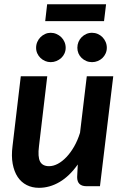

<svg xmlns="http://www.w3.org/2000/svg" viewBox="-20 -869 581 896"><path d="M508.5 -513 446.5 0H384Q340 0 340 -42.5L343 -101.5Q304 -46.5 257.8 -19.5Q211.5 7.5 162 7.5Q130 7.5 104.5 -5.5Q79 -18.5 62.5 -43.2Q46 -68 39.2 -104.5Q32.5 -141 38.5 -187.5L77 -513H200.5L162 -187.5Q155.5 -137 167 -115.2Q178.5 -93.5 209 -93.5Q229 -93.5 249.8 -104.5Q270.5 -115.5 290 -136Q309.5 -156.5 326 -185.2Q342.5 -214 353.5 -249.5L385 -513ZM200 -849H475L465.5 -770.5H191ZM286.5 -646Q286.5 -632 281 -619.8Q275.5 -607.5 265.8 -598.5Q256 -589.5 243.2 -584.2Q230.5 -579 216.5 -579Q203 -579 190.8 -584.2Q178.5 -589.5 169 -598.5Q159.5 -607.5 154 -619.8Q148.5 -632 148.5 -646Q148.5 -660.5 154 -673.2Q159.5 -686 169 -695.5Q178.5 -705 190.8 -710.5Q203 -716 216.5 -716Q230.5 -716 243.2 -710.5Q256 -705 265.8 -695.5Q275.5 -686 281 -673.2Q286.5 -660.5 286.5 -646ZM478.5 -646Q478.5 -632 473 -619.8Q467.5 -607.5 458.2 -598.5Q449 -589.5 436.2 -584.2Q423.5 -579 409.5 -579Q395 -579 382.8 -584.2Q370.5 -589.5 361 -598.5Q351.5 -607.5 346.2 -619.8Q341 -632 341 -646Q341 -660.5 346.2 -673.2Q351.5 -686 361 -695.5Q370.5 -705 382.8 -710.5Q395 -716 409.5 -716Q423.5 -716 436.2 -710.5Q449 -705 458.2 -695.5Q467.5 -686 473 -673.2Q478.5 -660.5 478.5 -646Z"/></svg>

Font: Lato 2
Style: Bold Italic
Weight: 700
Italic angle: -7°
Designer: Lukasz Dziedzic with Adam Twardoch and Botio Nikoltchev
Foundry: tyPoland Lukasz Dziedzic
Version: Version 2.015; 2015-08-06; http://www.latofonts.com/